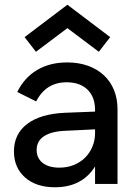

<svg xmlns="http://www.w3.org/2000/svg" viewBox="-20 -778 582 812"><path d="M39 -138Q39 -211 94.5 -253.5Q150 -296 253 -301L382 -306V-313Q382 -368 350 -399Q318 -430 262 -430Q174 -430 133 -349L53 -389Q83 -450 137 -482Q191 -514 264 -514Q312 -514 351.5 -500Q391 -486 419 -460Q447 -434 462 -397.5Q477 -361 477 -316V0H382V-74Q327 14 212 14Q133 14 86 -27.5Q39 -69 39 -138ZM231 -69Q264 -69 291.5 -80Q319 -91 339 -110.5Q359 -130 370.5 -157Q382 -184 382 -215V-231L259 -225Q199 -223 167 -202.5Q135 -182 135 -144Q135 -109 160.5 -89Q186 -69 231 -69ZM84 -621 265 -758 446 -621 398 -559 265 -659 132 -559Z"/></svg>

Font: NT Somic Medium
Style: Regular
Weight: 500
Designer: Ravid Balaliev — lead type designer, mastering
Michael Voronin — secret advisor, marketing
Ivan Kovalenko — best boy
Foundry: NT Type
Version: Version 0.7